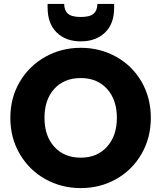

<svg xmlns="http://www.w3.org/2000/svg" viewBox="-20 -957 826 984"><path d="M394 7Q295 7 212.5 -39Q130 -85 81.5 -167.5Q33 -250 33 -353Q33 -456 81.5 -538Q130 -620 212.5 -666Q295 -712 394 -712Q493 -712 575.5 -666Q658 -620 705.5 -538Q753 -456 753 -353Q753 -250 705 -167.5Q657 -85 575 -39Q493 7 394 7ZM394 -149Q478 -149 528.5 -205Q579 -261 579 -353Q579 -446 528.5 -501.5Q478 -557 394 -557Q309 -557 258.5 -502Q208 -447 208 -353Q208 -260 258.5 -204.5Q309 -149 394 -149ZM565 -917Q565 -835 518 -790Q471 -745 394 -745Q317 -745 270.5 -790.5Q224 -836 224 -918V-937H309Q309 -904 328 -887Q347 -870 394 -870Q441 -870 460 -887Q479 -904 479 -937H565Z"/></svg>

Font: Fz Poppins
Style: Bold
Weight: 700
Designer: Ninad Kale (Devanagari), Jonny Pinhorn (Latin)
Foundry: Indian Type Foundry
Version: Vit hóa bi Vntype.Com & FontZin.Com